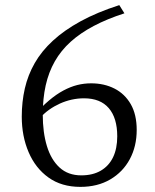

<svg xmlns="http://www.w3.org/2000/svg" viewBox="-20 -720 606 750"><path d="M446 -700 466 -668Q398 -646 346 -618.5Q294 -591 256.2 -557Q218.5 -523 194.2 -480.5Q170 -438 158.5 -386.5Q147 -335 147 -272.5Q147 -203 163.2 -149.5Q179.5 -96 212.8 -65.5Q246 -35 297.5 -35Q342.5 -35 374 -53.5Q405.5 -72 421.8 -106Q438 -140 438 -187.5Q438 -259 405 -297.5Q372 -336 308 -336Q284 -336 260.2 -330.8Q236.5 -325.5 214.2 -315.5Q192 -305.5 172.2 -291.5Q152.5 -277.5 136.5 -259.5L111.5 -268.5Q143 -303.5 171.8 -327.8Q200.5 -352 227.8 -366.5Q255 -381 281.5 -387.8Q308 -394.5 336 -394.5Q387 -394.5 427.2 -374Q467.5 -353.5 490.8 -313Q514 -272.5 514 -212.5Q514 -148.5 487 -98.2Q460 -48 410.5 -19Q361 10 294 10Q220.5 10 169.5 -26.5Q118.5 -63 91.8 -125.5Q65 -188 65 -264.5Q65 -322 77 -374.5Q89 -427 115.8 -473.8Q142.5 -520.5 186.8 -561.2Q231 -602 295 -637Q359 -672 446 -700Z"/></svg>

Font: Newsreader 16pt 16pt
Style: Regular
Weight: 400
Version: Version 1.003